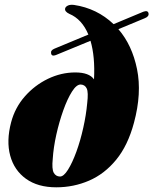

<svg xmlns="http://www.w3.org/2000/svg" viewBox="-20 -787 654 819"><path d="M551.5 -263.5Q525.5 -166.5 475.8 -105.8Q426 -45 360 -16.5Q294 12 220 12Q141.5 12 91 -24.2Q40.5 -60.5 23.5 -123.2Q6.5 -186 27.5 -265.5Q44 -328 86 -375.8Q128 -423.5 184.5 -450.8Q241 -478 301 -478Q360.5 -478 381 -448.5Q386 -545.5 366 -613L218 -552Q200.5 -545.5 198 -559Q195 -572.5 212.5 -579.5L357 -639.5Q329.5 -705.5 275.5 -728Q254.5 -738 258 -751.5Q260 -758.5 269.5 -763.2Q279 -768 295.5 -766Q393.5 -751.5 464.5 -684L591.5 -737Q610.5 -744 613.5 -730.5Q616.5 -716.5 597 -709L485 -662.5Q543.5 -595 564.5 -492.2Q585.5 -389.5 551.5 -263.5ZM235.5 -34Q251.5 -33.5 270 -63Q288.5 -92.5 305.8 -139.8Q323 -187 335.2 -242Q347.5 -297 352 -347Q357.5 -393.5 350 -409.5Q342.5 -425.5 324.5 -426.5Q306.5 -427 287 -396.2Q267.5 -365.5 250 -316.5Q232.5 -267.5 220.2 -212.5Q208 -157.5 205 -109.5Q200.5 -66 209.2 -50.2Q218 -34.5 235.5 -34Z"/></svg>

Font: Fraunces 72pt Black
Style: Italic
Weight: 900
Italic angle: -16°
Version: Version 1.000;[b76b70a41]